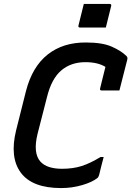

<svg xmlns="http://www.w3.org/2000/svg" viewBox="-20 -936 668 976"><path d="M406 -916H537Q548 -916 545 -905L518 -796H387Q376 -796 379 -807ZM291 20Q144 20 86 -58Q28 -136 62 -274L112 -473Q144 -597 222.5 -659Q301 -721 418 -720Q501 -720 549 -698.5Q597 -677 623 -651Q630 -644 627 -633Q618 -599 607.5 -556.5Q597 -514 587 -476H497Q486 -476 489 -487Q495 -512 501.5 -538Q508 -564 516 -596Q477 -620 414 -620Q341 -620 291.5 -578Q242 -536 219 -443L171 -256Q147 -158 185 -115Q202 -96 230 -87Q258 -78 295 -78Q351 -78 395 -92Q439 -106 491 -138H507Q501 -114 495 -92Q489 -70 484 -47Q481 -36 475 -31Q449 -10 397.5 5Q346 20 291 20Z"/></svg>

Font: Recursive Mn Lnr St Med
Style: Italic
Weight: 500
Italic angle: -15°
Monospace: yes
Version: Version 1.079;hotconv 1.0.112;makeotfexe 2.5.65598; ttfautoh